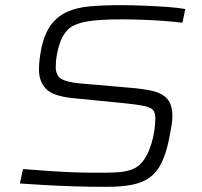

<svg xmlns="http://www.w3.org/2000/svg" viewBox="-20 -716 784 744"><path d="M392 8Q327 8 265.5 6Q204 4 151.5 1Q99 -2 57 -5L69 -61Q108 -58 155.5 -54.5Q203 -51 248.5 -49Q294 -47 327 -47Q367 -47 395.5 -47Q424 -47 447.5 -49.5Q471 -52 493 -60Q516 -69 532 -89Q548 -109 558 -134.5Q568 -160 573.5 -185Q579 -210 580.5 -229.5Q582 -249 582 -257Q582 -279 573 -289.5Q564 -300 538 -305.5Q512 -311 462 -316L260 -336Q184 -344 157.5 -372.5Q131 -401 131 -446Q131 -465 133.5 -486Q136 -507 141 -533Q154 -589 179 -621.5Q204 -654 241 -670.5Q278 -687 329.5 -691.5Q381 -696 447 -696Q492 -696 539.5 -694Q587 -692 629 -689Q671 -686 698 -681L687 -628Q654 -632 613 -635Q572 -638 530.5 -639.5Q489 -641 453 -641Q408 -641 374.5 -639Q341 -637 315.5 -632.5Q290 -628 270 -619Q250 -611 236 -593.5Q222 -576 213.5 -553Q205 -530 200.5 -505Q196 -480 196 -456Q196 -425 216 -411.5Q236 -398 288 -393L483 -376Q535 -372 571.5 -363.5Q608 -355 628 -333Q648 -311 648 -265Q648 -252 646 -238Q644 -224 641 -207.5Q638 -191 634 -172Q623 -120 606 -85Q589 -50 562 -29.5Q535 -9 493.5 -0.5Q452 8 392 8Z"/></svg>

Font: Saira Expanded Light
Style: Italic
Weight: 300
Width: 7
Italic angle: -12°
Designer: Hector Gatti with collaboration of the Omnibus-Type team
Foundry: Omnibus-Type
Version: Version 1.101